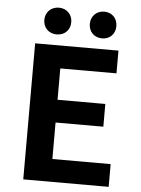

<svg xmlns="http://www.w3.org/2000/svg" viewBox="-60 -955 735 1001"><g transform="rotate(5 307.5 -454.0)"><path d="M208 -768C249 -768 278 -797 278 -838C278 -878 249 -908 208 -908C166 -908 137 -878 137 -838C137 -797 166 -768 208 -768ZM445 -768C486 -768 514 -797 514 -838C514 -878 486 -908 445 -908C404 -908 375 -878 375 -838C375 -797 404 -768 445 -768ZM536 -712H100V0H547V-119H242V-310H492V-429H242V-593H536Z"/></g></svg>

Font: Spoqa Han Sans Neo Bold
Style: Bold
Weight: 700
Designer: [Spoqa Han Sans Neo] Dong-huui Kim  Younghwa Kang  Yujin Lee  [Noto Sans] Ryoko NISHIZUKA  (kana & ideographs); Paul D. 
Foundry: Spoqa (http://www.spoqa-han-sans.com)
Version: Version 1.100;hotconv 1.0.109;makeotfexe 2.5.65596